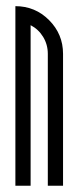

<svg xmlns="http://www.w3.org/2000/svg" viewBox="-20 -594 251 614"><path d="M77.9 0H29.2V-574.3Q92.5 -574.3 137 -529.6Q181.6 -484.8 181.6 -421.9V0H132.9V-421.9Q132.9 -451.5 117.9 -476.1Q102.9 -500.6 77.9 -513.5Z"/></svg>

Font: Marapfhont
Style: Book
Weight: 400
Version: Version 0.15